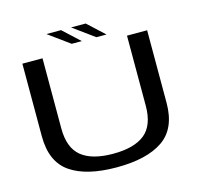

<svg xmlns="http://www.w3.org/2000/svg" viewBox="-113 -918 1088 1045"><g transform="rotate(-15 430.5 -396.0)"><path d="M420 3.5Q590.5 3.5 681 -59Q771.5 -121.5 771.5 -265.5V-674.5H658V-279Q658 -169.5 598.5 -121.2Q539 -73 420 -73Q301 -73 241.5 -121.5Q182 -170 182 -279V-674.5H68.5V-265.5Q68.5 -121.5 159 -59Q249.5 3.5 420 3.5ZM495 -709.5H552L458 -796.5H375.5ZM356 -709.5H413L319 -796.5H236.5Z"/></g></svg>

Font: Anybody Expanded
Style: Regular
Weight: 400
Width: 7
Version: Version 1.113;gftools[0.9.25]